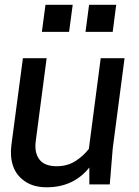

<svg xmlns="http://www.w3.org/2000/svg" viewBox="-20 -774 585 806"><path d="M285.2 -753.9 270 -640.1H155.8L170.9 -753.9ZM467.8 -753.9 453.1 -640.1H338.9L354 -753.9ZM76.2 -529.8H175.8L129.9 -180.2Q124 -131.8 145.8 -104Q167.5 -76.2 217.8 -76.2Q263.2 -76.2 297.1 -98.1Q331.1 -120.1 353 -148.9L402.8 -529.8H502.9L453.1 -149.9L440.9 0H355V-70.8Q288.6 12.2 175.8 12.2Q121.1 12.2 84.7 -12.7Q48.3 -37.6 34.9 -77.1Q21.5 -116.7 27.8 -165Z"/></svg>

Font: Cooper Hewitt
Style: Medium Italic
Weight: 708
Designer: Village Type and Design LLC
Foundry: Cooper Hewitt Smithsonian Design Museum
Version: 1.000